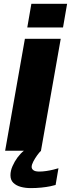

<svg xmlns="http://www.w3.org/2000/svg" viewBox="-20 -793 383 1010"><path d="M145 -773 123.5 -648.5H311.5L333 -773ZM7 0H195.5L299.5 -589H111ZM141.5 196.5Q170 196.5 197.2 193.8Q224.5 191 244.8 186.8Q265 182.5 272.5 180L287.5 92Q278.5 95 261.2 99.2Q244 103.5 224 106.5Q204 109.5 186.5 109.5Q165.5 109.5 156 102.5Q146.5 95.5 146.5 85Q146.5 73.5 155.2 56.8Q164 40 175.5 24Q187 8 196 0H105.5Q88 14 72.2 35.2Q56.5 56.5 45.8 81Q35 105.5 35 129Q35 154 50.2 168.8Q65.5 183.5 89.5 190Q113.5 196.5 141.5 196.5Z"/></svg>

Font: Anybody Expanded
Style: Bold Italic
Weight: 700
Width: 7
Italic angle: -10°
Version: Version 1.113;gftools[0.9.25]